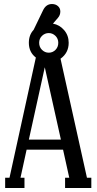

<svg xmlns="http://www.w3.org/2000/svg" viewBox="-20 -945 489 965"><path d="M284.2 -649.9 417 -51.8H439V0H307.1V-51.8H328.1L296.9 -192.9H113.8L83 -51.8H103V0H5.9V-51.8H27.8L160.2 -655.8Q125 -682.6 125 -730Q125 -769.5 148.9 -794.9L195.8 -892.1Q210.9 -924.8 241.2 -924.8Q259.3 -924.8 271.2 -914.3Q283.2 -903.8 283.2 -887.2Q283.2 -868.7 271 -855L246.1 -826.2Q279.3 -820.3 302.2 -793.7Q325.2 -767.1 325.2 -730Q325.2 -679.2 284.2 -649.9ZM225.1 -778.8Q205.6 -778.8 191.2 -764.9Q176.8 -751 176.8 -730Q176.8 -708.5 191.2 -694.3Q205.6 -680.2 225.1 -680.2Q244.6 -680.2 258.8 -694.3Q272.9 -708.5 272.9 -730Q272.9 -751 258.5 -764.9Q244.1 -778.8 225.1 -778.8ZM205.1 -606.9 125 -243.2H286.1Z"/></svg>

Font: Margherita Semibold
Style: Regular
Weight: 600
Designer: James Puckett
Foundry: Dunwich Type Founders
Version: Version 1.008;hotconv 1.0.109;makeotfexe 2.5.65596